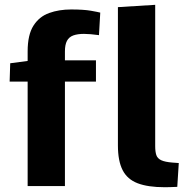

<svg xmlns="http://www.w3.org/2000/svg" viewBox="-20 -782 801 807"><path d="M96.2 0V-439H20.5L22.9 -516.1L96.2 -525.9V-565.9Q96.2 -635.7 120.6 -674.1Q145 -712.4 186.5 -727.3Q228 -742.2 278.8 -742.2Q332 -742.2 362.3 -736.8Q392.6 -731.4 401.4 -729L396 -634.3Q377.4 -636.7 361.6 -638.2Q345.7 -639.6 333 -639.6Q306.2 -639.6 288.1 -633.1Q270 -626.5 261.5 -610.4Q252.9 -594.2 252.9 -565.9V-528.3H383.3V-439H252.9V0ZM671.9 4.9Q602.1 4.9 558.6 -11.7Q515.1 -28.3 495.4 -66.9Q475.6 -105.5 475.6 -170.9V-752L632.3 -761.7V-168Q632.3 -144.5 637 -130.4Q641.6 -116.2 657.5 -108.6Q673.3 -101.1 705.6 -98.6Q711.9 -98.1 718.5 -97.7Q725.1 -97.2 731.4 -96.7L725.1 3.4Q704.1 4.4 692.6 4.6Q681.2 4.9 671.9 4.9Z"/></svg>

Font: Comme
Style: Bold
Weight: 700
Version: Version 1.000;gftools[0.9.27]